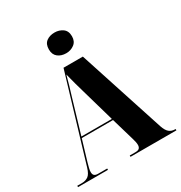

<svg xmlns="http://www.w3.org/2000/svg" viewBox="-213 -1089 1165 1239"><g transform="rotate(-30 370.0 -470.0)"><path d="M7 0V-10H43Q69 -10 88.5 -23.5Q108 -37 121 -80L311 -714H455L663 -75Q675 -39 692.5 -24.5Q710 -10 735 -10H740V0H398V-10H440Q462 -10 470 -19Q478 -28 478 -43Q478 -53 475.5 -65.5Q473 -78 469 -91L419 -262H186L140 -109Q134 -88 130 -71.5Q126 -55 126 -43Q126 -26 134.5 -18Q143 -10 163 -10H230V0ZM189 -272H416L345 -520Q337 -548 325.5 -588.5Q314 -629 305 -667Q296 -632 285 -595Q274 -558 263 -522ZM374 -786Q337 -786 312.5 -805.5Q288 -825 288 -863Q288 -903 312.5 -921.5Q337 -940 374 -940Q408 -940 434 -921.5Q460 -903 460 -863Q460 -825 434 -805.5Q408 -786 374 -786Z"/></g></svg>

Font: Noto Serif Display SemiCondensed Black
Style: Regular
Weight: 900
Width: 4
Designer: Monotype Design Team
Foundry: Monotype Imaging Inc.
Version: Version 2.009